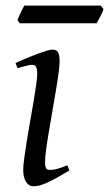

<svg xmlns="http://www.w3.org/2000/svg" viewBox="-20 -630 381 670"><path d="M222.2 -35.2Q199.2 -21.5 180.9 -11.2Q162.6 -1 147.5 6.1Q132.3 13.2 120.1 16.6Q107.9 20 97.2 20Q80.6 20 70.8 4.6Q61 -10.7 61 -37.1Q61 -51.8 64.7 -78.9Q68.4 -106 73.7 -138.9Q79.1 -171.9 85.4 -207.8Q91.8 -243.7 97.2 -276.1Q102.5 -308.6 106.2 -333.7Q109.9 -358.9 109.9 -371.1Q109.9 -382.3 108.4 -388.9Q106.9 -395.5 104.5 -398.7Q102.1 -401.9 98.1 -402.8Q94.2 -403.8 89.8 -403.8Q85.9 -403.8 77.6 -401.9Q69.3 -399.9 61.3 -397.7Q53.2 -395.5 47.1 -393.8Q41 -392.1 41 -392.1L34.2 -410.2Q54.7 -419.4 75 -428Q95.2 -436.5 112.8 -442.9Q130.4 -449.2 143.6 -453.1Q156.7 -457 163.1 -457Q176.8 -457 182.4 -447.8Q188 -438.5 188 -416Q188 -401.9 184.3 -374.3Q180.7 -346.7 174.8 -312.5Q168.9 -278.3 162.6 -241Q156.2 -203.6 150.4 -169.4Q144.5 -135.3 140.9 -107.7Q137.2 -80.1 137.2 -65.9Q137.2 -50.8 140.4 -43.9Q143.6 -37.1 151.9 -37.1Q167 -37.1 180.9 -41Q194.8 -44.9 214.8 -53.2L222.2 -35.2ZM341.3 -598.1Q339.8 -592.8 336.7 -585.9Q333.5 -579.1 329.8 -572.3Q326.2 -565.4 322.8 -559.1Q319.3 -552.7 316.9 -548.8H48.8L41 -560.5Q43 -565.4 45.9 -572Q48.8 -578.6 52 -585.4Q55.2 -592.3 58.6 -598.9Q62 -605.5 64.9 -610.4H332L341.3 -598.1Z"/></svg>

Font: GentiumAlt
Style: Italic
Weight: 400
Italic angle: -7°
Designer: J. Victor Gaultney
Version: Version 1.02; 2005; OFL release